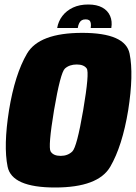

<svg xmlns="http://www.w3.org/2000/svg" viewBox="-20 -828 604 853"><path d="M224.5 5Q416 5 469.8 -87.2Q523.5 -179.5 549.5 -338Q574.5 -497 555.8 -589.5Q537 -682 345.5 -682Q154 -682 100 -589.8Q46 -497.5 20 -338Q-5 -180 13.8 -87.5Q32.5 5 224.5 5ZM249.5 -135.5Q217 -135.5 205 -155Q193 -174.5 220 -338Q248.5 -505.5 268.5 -523.5Q288.5 -541.5 321 -541.5Q352.5 -541.5 365.2 -523.8Q378 -506 349.5 -338Q321.5 -174.5 301.2 -155Q281 -135.5 249.5 -135.5ZM372 -808Q333.5 -808 304.5 -794.5Q275.5 -781 257.2 -757.2Q239 -733.5 234 -703.5H325.5Q327.5 -717 332 -725.5Q336.5 -734 343.2 -738Q350 -742 360.5 -742Q370.5 -742 376 -738.2Q381.5 -734.5 383.2 -726Q385 -717.5 383 -703.5H474.5Q479.5 -733.5 469.2 -757.2Q459 -781 434.5 -794.5Q410 -808 372 -808Z"/></svg>

Font: Anybody Condensed Black
Style: Italic
Weight: 900
Width: 3
Italic angle: -10°
Version: Version 1.113;gftools[0.9.25]